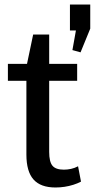

<svg xmlns="http://www.w3.org/2000/svg" viewBox="-20 -823 420 851"><path d="M226 8Q160 8 128.5 -27.5Q97 -63 97 -138V-527L127 -670H198V-150Q198 -106 212.5 -88.5Q227 -71 263 -71Q279 -71 295 -74.5Q311 -78 326 -86L339 -18Q324 -10 305 -4Q286 2 266 5Q246 8 226 8ZM15 -540H322V-465H15ZM380 -803V-696L337 -591L301 -601L331 -769L361 -688H290V-803Z"/></svg>

Font: Pathway Extreme SemiCondensed Medium
Style: Regular
Weight: 500
Width: 4
Version: Version 1.001;gftools[0.9.26]